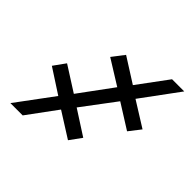

<svg xmlns="http://www.w3.org/2000/svg" viewBox="-169 -807 959 959"><g transform="rotate(45 310.5 -327.5)"><path d="M414.6 -394.5 282.7 -218.8 413.1 -134.8 367.7 -72.3 234.9 -156.2 120.1 0H33.2L177.2 -194.3L47.9 -278.3L92.8 -340.8L224.6 -256.8L354.5 -433.6L222.7 -515.6L271.5 -579.1L402.3 -496.1L520 -655.3H606L460 -457L592.8 -374L544.9 -312.5Z"/></g></svg>

Font: Inter Tight SemiBold
Style: Italic
Weight: 600
Italic angle: -9.39999°
Designer: Rasmus Andersson
Foundry: rsms
Version: Version 3.004